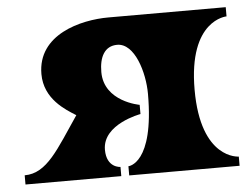

<svg xmlns="http://www.w3.org/2000/svg" viewBox="-42 -551 789 603"><g transform="rotate(-5 352.5 -250.0)"><path d="M193 -203C124 -102 86 -29 15 -29V0H317V-29C317 -29 273 -29 273 -87C273 -168 394 -189 394 -189V-218C394 -218 283 -237 283 -331C283 -378 300 -412 340 -412C395 -412 423 -318 423 -250C423 -29 342 -29 342 -29V0H690V-29C690 -29 570 -29 570 -250C570 -471 690 -471 690 -471V-500H320C233 -500 95 -466 95 -341C95 -262 161 -223 193 -203Z"/></g></svg>

Font: Ouroboros
Style: Regular
Weight: 400
Designer: Ariel Martín Pérez
Foundry: Velvetyne Type Foundry
Version: Version 2.001;hotconv 1.0.109;makeotfexe 2.5.65596